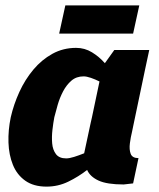

<svg xmlns="http://www.w3.org/2000/svg" viewBox="-20 -686 591 714"><path d="M291 -402Q264 -402 245.5 -386Q227 -370 214.5 -346Q202 -322 194.5 -296Q187 -270 182 -250Q178 -229 175 -203Q172 -177 174 -153Q176 -129 188 -113Q200 -97 226 -97Q238 -97 255.5 -102.5Q273 -108 293 -116L317 -228L322 -250L350 -383Q334 -391 318 -396.5Q302 -402 291 -402ZM440 0Q378 0 346.5 -14.5Q315 -29 304 -54Q272 -29 234 -10.5Q196 8 153 8Q105 8 74 -14Q43 -36 28 -73Q13 -110 11.5 -156Q10 -202 20 -250Q31 -298 52 -344Q73 -390 104 -427Q135 -464 175 -486Q215 -508 263 -508Q295 -508 322 -491.5Q349 -475 370 -451L405 -500H535L520 -430L477 -225L471 -196Q466 -176 463 -153Q460 -130 466 -114Q472 -98 495 -98L475 -4ZM223 -666H498L475 -561H200Z"/></svg>

Font: Epunda Sans ExtraBold
Style: Italic
Weight: 800
Italic angle: -12.0243°
Designer: Simon Atzbach
Foundry: typofactur
Version: Version 2.204; ttfautohint (v1.8.4.7-5d5b)